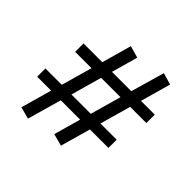

<svg xmlns="http://www.w3.org/2000/svg" viewBox="-161 -734 955 955"><g transform="rotate(45 316.0 -257.0)"><path d="M589 -339H475L429 -176H543V-118H413L368 41L304 24L344 -118H208L157 62L94 45L140 -118H42V-176H157L203 -339H88V-398H220L264 -555L327 -537L288 -398H424L475 -576L537 -558L492 -398H589ZM361 -176 407 -339H271L225 -176Z"/></g></svg>

Font: EauTest Medium
Style: Regular
Weight: 500
Designer: Christian Thalmann (Catharsis Fonts)
Version: Version 0.001;PS 000.001;hotconv 1.0.88;makeotf.lib2.5.64775